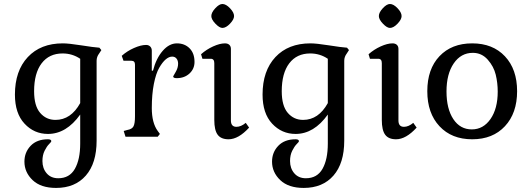

<svg xmlns="http://www.w3.org/2000/svg" viewBox="-20 -675 2613 948"><path d="M148.4 -224.6Q148.4 -313.5 185.5 -362.3Q222.7 -411.1 289.1 -411.1Q336.9 -411.1 376 -384.8V-166Q330.1 -83 253.9 -83Q208 -83 178.2 -117.7Q148.4 -152.3 148.4 -224.6ZM457 19.5V-375Q457 -394.5 469.7 -411.1L480.5 -427.7L470.7 -439.5Q442.4 -441.4 380.9 -451.2Q319.3 -460.9 290 -460.9Q180.7 -460.9 117.2 -393.1Q53.7 -325.2 53.7 -208Q53.7 -115.2 101.1 -64.5Q148.4 -13.7 216.8 -13.7Q307.6 -13.7 376 -109.4V34.2Q376 112.3 349.6 158.7Q323.2 205.1 267.6 205.1Q231.4 205.1 210.4 180.7Q189.5 156.2 189.5 120.1Q189.5 90.8 200.2 69.3Q210.9 47.9 222.2 36.6Q233.4 25.4 233.4 22.5Q233.4 12.7 216.8 12.7Q162.1 12.7 131.3 44.9Q100.6 77.1 100.6 123Q100.6 175.8 141.1 214.4Q181.6 252.9 256.8 252.9Q350.6 252.9 403.8 191.9Q457 130.9 457 19.5Z M758.8 0 769.5 -13.7 758.8 -28.3Q729.5 -68.4 729.5 -141.6Q729.5 -209 739.7 -260.7Q750 -312.5 766.1 -340.3Q782.2 -368.2 798.3 -381.8Q814.5 -395.5 830.1 -395.5Q843.8 -395.5 851.6 -385.7Q859.4 -376 859.4 -360.4Q859.4 -339.8 847.2 -319.3Q835 -298.8 835 -297.9Q835 -289.1 852.5 -289.1Q890.6 -289.1 915.5 -312Q940.4 -335 940.4 -369.1Q940.4 -412.1 916 -436.5Q891.6 -460.9 853.5 -460.9Q815.4 -460.9 783.2 -423.8Q751 -386.7 735.4 -326.2H729.5V-424.8Q729.5 -437.5 721.7 -445.3Q713.9 -453.1 701.2 -453.1Q675.8 -453.1 641.6 -438Q607.4 -422.9 581.1 -399.4L589.8 -375H628.9Q646.5 -375 646.5 -355.5V-100.6Q646.5 -65.4 639.2 -51.3Q631.8 -37.1 608.4 -33.2L590.8 -28.3L599.6 0Z M1135.7 -595.7Q1135.7 -613.3 1115.7 -634.3Q1095.7 -655.3 1078.1 -655.3Q1062.5 -655.3 1043 -634.3Q1023.4 -613.3 1023.4 -595.7Q1023.4 -579.1 1043.5 -558.1Q1063.5 -537.1 1078.1 -537.1Q1095.7 -537.1 1115.7 -558.1Q1135.7 -579.1 1135.7 -595.7ZM1210 -44.9 1193.4 -68.4Q1169.9 -48.8 1147.5 -48.8Q1120.1 -48.8 1120.1 -80.1V-433.6Q1120.1 -446.3 1112.3 -453.6Q1104.5 -460.9 1090.8 -460.9Q1065.4 -460.9 1032.2 -445.8Q999 -430.7 972.7 -407.2L979.5 -384.8H1020.5Q1038.1 -384.8 1038.1 -363.3V-83Q1038.1 -32.2 1054.7 -9.8Q1071.3 12.7 1108.4 12.7Q1157.2 12.7 1210 -44.9Z M1371.1 -224.6Q1371.1 -313.5 1408.2 -362.3Q1445.3 -411.1 1511.7 -411.1Q1559.6 -411.1 1598.6 -384.8V-166Q1552.7 -83 1476.6 -83Q1430.7 -83 1400.9 -117.7Q1371.1 -152.3 1371.1 -224.6ZM1679.7 19.5V-375Q1679.7 -394.5 1692.4 -411.1L1703.1 -427.7L1693.4 -439.5Q1665 -441.4 1603.5 -451.2Q1542 -460.9 1512.7 -460.9Q1403.3 -460.9 1339.8 -393.1Q1276.4 -325.2 1276.4 -208Q1276.4 -115.2 1323.7 -64.5Q1371.1 -13.7 1439.5 -13.7Q1530.3 -13.7 1598.6 -109.4V34.2Q1598.6 112.3 1572.3 158.7Q1545.9 205.1 1490.2 205.1Q1454.1 205.1 1433.1 180.7Q1412.1 156.2 1412.1 120.1Q1412.1 90.8 1422.9 69.3Q1433.6 47.9 1444.8 36.6Q1456.1 25.4 1456.1 22.5Q1456.1 12.7 1439.5 12.7Q1384.8 12.7 1354 44.9Q1323.2 77.1 1323.2 123Q1323.2 175.8 1363.8 214.4Q1404.3 252.9 1479.5 252.9Q1573.2 252.9 1626.5 191.9Q1679.7 130.9 1679.7 19.5Z M1962.9 -595.7Q1962.9 -613.3 1942.9 -634.3Q1922.9 -655.3 1905.3 -655.3Q1889.6 -655.3 1870.1 -634.3Q1850.6 -613.3 1850.6 -595.7Q1850.6 -579.1 1870.6 -558.1Q1890.6 -537.1 1905.3 -537.1Q1922.9 -537.1 1942.9 -558.1Q1962.9 -579.1 1962.9 -595.7ZM2037.1 -44.9 2020.5 -68.4Q1997.1 -48.8 1974.6 -48.8Q1947.3 -48.8 1947.3 -80.1V-433.6Q1947.3 -446.3 1939.5 -453.6Q1931.6 -460.9 1918 -460.9Q1892.6 -460.9 1859.4 -445.8Q1826.2 -430.7 1799.8 -407.2L1806.6 -384.8H1847.7Q1865.2 -384.8 1865.2 -363.3V-83Q1865.2 -32.2 1881.8 -9.8Q1898.4 12.7 1935.5 12.7Q1984.4 12.7 2037.1 -44.9Z M2314.5 -414.1Q2358.4 -414.1 2388.2 -380.4Q2418 -346.7 2427.7 -306.2Q2437.5 -265.6 2437.5 -222.7Q2437.5 -138.7 2401.9 -87.4Q2366.2 -36.1 2309.6 -36.1Q2252 -36.1 2218.3 -86.9Q2184.6 -137.7 2184.6 -223.6Q2184.6 -309.6 2220.2 -361.8Q2255.9 -414.1 2314.5 -414.1ZM2089.8 -224.6Q2089.8 -116.2 2149.9 -51.8Q2210 12.7 2311.5 12.7Q2413.1 12.7 2473.1 -51.8Q2533.2 -116.2 2533.2 -224.6Q2533.2 -333 2473.1 -397Q2413.1 -460.9 2311.5 -460.9Q2210 -460.9 2149.9 -397.5Q2089.8 -334 2089.8 -224.6Z"/></svg>

Font: Kurale
Style: Regular
Weight: 400
Version: 1.0; ttfautohint (v1.3)